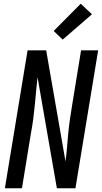

<svg xmlns="http://www.w3.org/2000/svg" viewBox="-20 -1003 543 1023"><path d="M6 0 127 -735H226L329 -143Q334 -180 337 -217Q340 -254 343.5 -291.5Q347 -329 352.5 -366.5Q358 -404 364 -441L412 -735H503L382 0H283L180 -592Q176 -555 172.5 -518Q169 -481 165.5 -443.5Q162 -406 157 -368.5Q152 -331 145 -294L97 0ZM314 -792 266 -838 410 -983 470 -927Z"/></svg>

Font: Iosevka Curly Medium
Style: Italic
Weight: 500
Italic angle: -9°
Monospace: yes
Designer: Belleve Invis
Foundry: Belleve Invis
Version: Version 22.1.2; ttfautohint (v1.8.4)